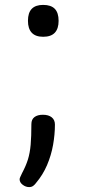

<svg xmlns="http://www.w3.org/2000/svg" viewBox="-20 -552 353 783"><path d="M156 -402Q125 -402 109.5 -418.5Q94 -435 94 -467Q94 -500 109.5 -516Q125 -532 156 -532Q188 -532 203.5 -516Q219 -500 219 -467Q219 -435 203.5 -418.5Q188 -402 156 -402ZM99 211Q85 211 72.5 201.5Q60 192 60 179Q60 175 63 169Q66 163 70 154Q86 124 94 98Q102 72 105 38.5Q108 5 108 -46Q108 -65 120.5 -74.5Q133 -84 155 -84Q178 -84 191 -73.5Q204 -63 204 -44Q204 -4 196.5 38.5Q189 81 172 121Q155 161 127 194Q123 200 116 205.5Q109 211 99 211Z"/></svg>

Font: Playwrite ES Deco
Style: Regular
Weight: 400
Designer: Veronika Burian, José Scaglione
Foundry: TypeTogether
Version: Version 1.002